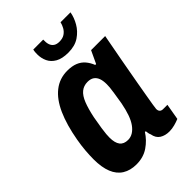

<svg xmlns="http://www.w3.org/2000/svg" viewBox="-218 -814 916 916"><g transform="rotate(-45 239.5 -356.0)"><path d="M146 12Q105 12 76 -6Q47 -24 32.5 -60Q18 -96 18 -150Q18 -177 20.5 -207.5Q23 -238 29 -272Q44 -357 70.5 -416.5Q97 -476 136.5 -507Q176 -538 228 -538Q260 -538 282 -529Q304 -520 318.5 -503Q333 -486 342 -463H348L378 -527H473L448 -393Q443 -365 436.5 -329.5Q430 -294 423.5 -257Q417 -220 411.5 -188Q406 -156 402.5 -134.5Q399 -113 399 -109Q399 -97 405 -91Q411 -85 422 -85H451L437 -4Q423 2 404.5 7Q386 12 368 12Q340 12 320 -0.5Q300 -13 295 -42Q292 -48 291 -54.5Q290 -61 289 -68L284 -70Q262 -35 227.5 -11.5Q193 12 146 12ZM200 -99Q218 -99 233.5 -108.5Q249 -118 262 -136Q275 -154 284.5 -181Q294 -208 301 -244Q307 -282 310.5 -303.5Q314 -325 315 -337.5Q316 -350 316 -359Q316 -383 310 -399Q304 -415 291.5 -423.5Q279 -432 259 -432Q233 -432 214.5 -417Q196 -402 183.5 -370.5Q171 -339 161 -291Q154 -252 150.5 -229Q147 -206 146 -192.5Q145 -179 145 -170Q145 -134 158.5 -116.5Q172 -99 200 -99ZM293 -595Q252 -595 227.5 -609Q203 -623 192.5 -645.5Q182 -668 182 -694Q182 -701 182.5 -708.5Q183 -716 185 -724H252Q251 -704 255.5 -690.5Q260 -677 271 -669.5Q282 -662 300 -662Q322 -662 336 -671.5Q350 -681 358 -695.5Q366 -710 369 -724H436Q431 -694 414 -664.5Q397 -635 367.5 -615Q338 -595 293 -595Z"/></g></svg>

Font: Archivo Condensed
Style: Bold Italic
Weight: 700
Width: 3
Italic angle: -10°
Designer: Hector Gatti
Foundry: Omnibus-Type
Version: Version 2.001